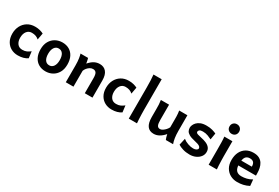

<svg xmlns="http://www.w3.org/2000/svg" viewBox="73 -1868 4308 2968"><g transform="rotate(30 2226.5 -384.5)"><path d="M450.2 -473.1 428.7 -355Q403.3 -377.9 373 -389.2Q342.8 -400.4 301.3 -400.4Q246.6 -400.4 213.6 -357.9Q180.7 -315.4 180.7 -244.1Q180.7 -179.7 211.7 -138.7Q242.7 -97.7 301.3 -97.7Q345.2 -97.7 377 -111.8Q408.7 -126 440.4 -151.4L455.1 -34.2Q421.9 -11.7 379.4 0.2Q336.9 12.2 282.2 12.2Q216.8 12.2 162.6 -17.1Q108.4 -46.4 76.2 -102.8Q43.9 -159.2 43.9 -239.3Q43.9 -315.4 75.4 -376.2Q106.9 -437 164.3 -472.4Q221.7 -507.8 298.8 -507.8Q347.2 -507.8 385.3 -497.6Q423.3 -487.3 450.2 -473.1Z M543 -247.6Q543 -331.5 576.4 -389.6Q609.9 -447.8 665.5 -477.8Q721.2 -507.8 787.1 -507.8Q856.4 -507.8 909.2 -477.8Q961.9 -447.8 991.7 -389.6Q1021.5 -331.5 1021.5 -247.6Q1021.5 -163.6 988 -105.7Q954.6 -47.9 898.9 -17.8Q843.3 12.2 777.3 12.2Q708.5 12.2 655.8 -17.8Q603 -47.9 573 -105.7Q543 -163.6 543 -247.6ZM679.7 -247.6Q679.7 -177.7 705.8 -137.7Q731.9 -97.7 782.2 -97.7Q829.6 -97.7 857.2 -137.7Q884.8 -177.7 884.8 -247.6Q884.8 -317.9 858.6 -357.9Q832.5 -397.9 782.2 -397.9Q734.9 -397.9 707.3 -357.9Q679.7 -317.9 679.7 -247.6Z M1612.3 0H1475.6Q1475.6 0 1475.6 -21Q1475.6 -42 1475.6 -75.2Q1475.6 -108.4 1475.6 -145.5Q1475.6 -182.6 1475.6 -215.6Q1475.6 -248.5 1475.6 -268.6Q1475.6 -335.9 1457.3 -362.1Q1439 -388.2 1399.9 -388.2Q1372.1 -388.2 1346.2 -372.3Q1320.3 -356.4 1301 -332.5Q1281.7 -308.6 1272.9 -283.2V0H1136.2Q1136.2 0 1136.2 -21.7Q1136.2 -43.5 1136.2 -78.1Q1136.2 -112.8 1136.2 -153.6Q1136.2 -194.3 1136.2 -233.2Q1136.2 -272 1136.2 -300.3Q1136.2 -372.1 1128.2 -422.4Q1120.1 -472.7 1111.8 -498H1246.1Q1250 -488.3 1253.7 -471.2Q1257.3 -454.1 1260.7 -436.5Q1264.2 -418.9 1265.6 -407.7Q1312 -460.9 1356.9 -484.4Q1401.9 -507.8 1453.6 -507.8Q1527.8 -507.8 1570.1 -456.8Q1612.3 -405.8 1612.3 -305.2Q1612.3 -280.8 1612.3 -242.9Q1612.3 -205.1 1612.3 -163.1Q1612.3 -121.1 1612.3 -84Q1612.3 -46.9 1612.3 -23.4Q1612.3 0 1612.3 0Z M2123.5 -473.1 2102.1 -355Q2076.7 -377.9 2046.4 -389.2Q2016.1 -400.4 1974.6 -400.4Q1919.9 -400.4 1887 -357.9Q1854 -315.4 1854 -244.1Q1854 -179.7 1885 -138.7Q1916 -97.7 1974.6 -97.7Q2018.6 -97.7 2050.3 -111.8Q2082 -126 2113.8 -151.4L2128.4 -34.2Q2095.2 -11.7 2052.7 0.2Q2010.3 12.2 1955.6 12.2Q1890.1 12.2 1835.9 -17.1Q1781.7 -46.4 1749.5 -102.8Q1717.3 -159.2 1717.3 -239.3Q1717.3 -315.4 1748.8 -376.2Q1780.3 -437 1837.6 -472.4Q1895 -507.8 1972.2 -507.8Q2020.5 -507.8 2058.6 -497.6Q2096.7 -487.3 2123.5 -473.1Z M2397 -781.2V-231.9Q2397 -200.7 2398.2 -156.2Q2399.4 -111.8 2401.6 -69.3Q2403.8 -26.9 2406.7 0H2260.3V-551.8Q2260.3 -694.8 2250.5 -781.2Z M3051.3 0H2921.9Q2915 -15.6 2907 -40.3Q2898.9 -64.9 2895 -90.3Q2852.1 -40 2805.4 -13.9Q2758.8 12.2 2708.5 12.2Q2555.7 12.2 2555.7 -197.8Q2555.7 -201.2 2555.7 -222.2Q2555.7 -243.2 2555.7 -269.8Q2555.7 -296.4 2555.7 -317.4Q2555.7 -338.4 2555.7 -341.8Q2555.7 -388.2 2554.2 -421.1Q2552.7 -454.1 2545.9 -498H2692.4V-227.1Q2692.4 -160.6 2706.8 -130.6Q2721.2 -100.6 2758.3 -100.6Q2780.8 -100.6 2805.7 -117.2Q2830.6 -133.8 2851.8 -157.7Q2873 -181.6 2882.8 -204.1V-341.8Q2882.8 -374 2882.3 -397.9Q2881.8 -421.9 2879.6 -445.1Q2877.4 -468.3 2873 -498H3019.5V-219.7Q3019.5 -148.9 3027.8 -95Q3036.1 -41 3051.3 0Z M3534.7 -468.8 3515.6 -354Q3488.3 -368.2 3446.5 -384.3Q3404.8 -400.4 3354 -400.4Q3311 -400.4 3294.7 -385.7Q3278.3 -371.1 3278.3 -356.4Q3278.3 -344.7 3284.9 -336.4Q3291.5 -328.1 3312.3 -321Q3333 -314 3376 -305.2Q3426.8 -295.4 3469 -277.6Q3511.2 -259.8 3536.4 -230Q3561.5 -200.2 3561.5 -153.8Q3561.5 -106.9 3533.2 -69.3Q3504.9 -31.7 3456.8 -9.8Q3408.7 12.2 3349.1 12.2Q3283.7 12.2 3228.5 -4.6Q3173.3 -21.5 3141.6 -43.9L3168.5 -163.6Q3204.6 -133.8 3256.6 -115.7Q3308.6 -97.7 3351.6 -97.7Q3386.2 -97.7 3408 -111.1Q3429.7 -124.5 3429.7 -141.6Q3429.7 -163.1 3407.2 -179.4Q3384.8 -195.8 3314.9 -210.9Q3245.6 -226.1 3209.2 -247.1Q3172.9 -268.1 3159.7 -294.4Q3146.5 -320.8 3146.5 -351.6Q3146.5 -369.6 3156.2 -395.8Q3166 -421.9 3189.7 -447.5Q3213.4 -473.1 3254.6 -490.5Q3295.9 -507.8 3358.9 -507.8Q3418.5 -507.8 3462.4 -495.4Q3506.3 -482.9 3534.7 -468.8Z M3678.7 -498H3822.8Q3822.8 -461.4 3822.8 -419.9Q3822.8 -378.4 3822.8 -339.6Q3822.8 -300.8 3822.8 -272Q3822.8 -243.2 3822.8 -231.9Q3822.8 -200.7 3824 -156Q3825.2 -111.3 3827.4 -68.8Q3829.6 -26.4 3832.5 0H3686Q3686 -35.2 3686 -82.5Q3686 -129.9 3686 -177Q3686 -224.1 3686 -258.8Q3686 -330.1 3684.8 -394.8Q3683.6 -459.5 3678.7 -498ZM3668.9 -676.3Q3668.9 -713.9 3693.1 -737.8Q3717.3 -761.7 3754.4 -761.7Q3792 -761.7 3815.9 -737.8Q3839.8 -713.9 3839.8 -676.3Q3839.8 -638.2 3815.9 -614.5Q3792 -590.8 3754.4 -590.8Q3717.3 -590.8 3693.1 -614.5Q3668.9 -638.2 3668.9 -676.3Z M4403.8 -219.7H4028.8V-307.6H4279.3Q4279.3 -358.9 4257.1 -382.1Q4234.9 -405.3 4191.4 -405.3Q4138.7 -405.3 4113 -368.9Q4087.4 -332.5 4087.4 -246.6Q4087.4 -168.9 4118.7 -133.3Q4149.9 -97.7 4210.4 -97.7Q4258.3 -97.7 4304.4 -108.9Q4350.6 -120.1 4396 -147L4406.2 -36.6Q4353.5 -9.8 4304.4 1.2Q4255.4 12.2 4198.2 12.2Q4133.8 12.2 4078.1 -16.6Q4022.5 -45.4 3988.5 -102.1Q3954.6 -158.7 3954.6 -241.7Q3954.6 -322.8 3984.1 -382.3Q4013.7 -441.9 4068.4 -474.9Q4123 -507.8 4198.2 -507.8Q4259.8 -507.8 4299.6 -486.6Q4339.4 -465.3 4362.1 -429.7Q4384.8 -394 4394 -349.9Q4403.3 -305.7 4403.3 -259.8Q4403.3 -252.9 4403.6 -239.7Q4403.8 -226.6 4403.8 -219.7Z"/></g></svg>

Font: Andika
Style: Bold
Weight: 700
Designer: Victor Gaultney, Annie Olsen, Julie Remington, Don Collingsworth, Eric Hays, Becca Hirsbrunner
Foundry: SIL International
Version: Version 6.101